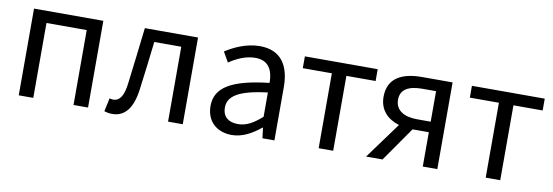

<svg xmlns="http://www.w3.org/2000/svg" viewBox="-47 -864 3413 1184"><g transform="rotate(10 1659.0 -272.0)"><path d="M92 0H183V-469H435V0H526V-543H92Z M679 13C758 13 806 -47 821 -168C835 -268 846 -369 858 -469H1027V0H1119V-543H786C772 -425 759 -308 744 -191C735 -110 709 -75 671 -75C661 -75 654 -77 647 -79L629 5C645 10 659 13 679 13Z M1427 13C1494 13 1555 -22 1607 -65H1610L1618 0H1693V-334C1693 -468 1637 -557 1505 -557C1418 -557 1341 -518 1291 -486L1327 -423C1370 -452 1427 -481 1490 -481C1579 -481 1602 -414 1602 -344C1371 -318 1268 -259 1268 -141C1268 -43 1336 13 1427 13ZM1453 -60C1399 -60 1357 -85 1357 -147C1357 -217 1419 -262 1602 -284V-132C1549 -85 1506 -60 1453 -60Z M1970 0H2061V-469H2244V-543H1788V-469H1970Z M2622 -281H2537C2451 -281 2400 -316 2400 -380C2400 -445 2451 -472 2537 -472H2622ZM2522 -543C2400 -543 2309 -502 2309 -382C2309 -297 2363 -248 2433 -227L2267 0H2370L2520 -215H2522H2622V0H2713V-543Z M3016 0H3107V-469H3290V-543H2834V-469H3016Z"/></g></svg>

Font: Noto Sans Mono CJK JP Regular
Style: Regular
Weight: 400
Designer: Ryoko NISHIZUKA (kana & ideographs); Paul D. Hunt (Latin, Greek & Cyrillic); Wenlong ZHANG (bopomofo); Sandoll Communica
Foundry: Adobe Systems Incorporated
Version: Version 1.004;PS 1.004;hotconv 1.0.82;makeotf.lib2.5.63406